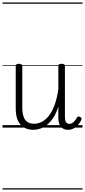

<svg xmlns="http://www.w3.org/2000/svg" viewBox="-20 -1030 686 1550"><path d="M250 18Q209 18 176.5 1Q144 -16 125.5 -54.5Q107 -93 107 -156V-496Q107 -506 113 -510.5Q119 -515 132 -515Q146 -515 153 -510.5Q160 -506 160 -496V-163Q160 -120 169.5 -90.5Q179 -61 200.5 -46Q222 -31 256 -31Q287 -31 317 -46Q347 -61 373.5 -94Q400 -127 420 -180.5Q440 -234 451 -310V-497Q451 -507 457.5 -511Q464 -515 478 -515Q491 -515 497.5 -511Q504 -507 504 -497V-91Q504 -72 507 -58.5Q510 -45 518 -37.5Q526 -30 540 -30Q551 -30 561 -35.5Q571 -41 581.5 -52.5Q592 -64 602 -82Q607 -90 613.5 -90Q620 -90 628 -85Q636 -81 638 -74.5Q640 -68 636 -61Q625 -37 608 -19Q591 -1 571.5 8.5Q552 18 531 18Q511 18 496.5 12Q482 6 472 -6Q462 -18 456.5 -35.5Q451 -53 451 -77V-170Q434 -116 410.5 -80Q387 -44 360 -22.5Q333 -1 304.5 8.5Q276 18 250 18ZM0 490H646V500H0ZM0 -20H646V0H0ZM0 -505H646V-500H0ZM0 -1010H646V-1000H0Z"/></svg>

Font: Playwrite PE Guides
Style: Regular
Weight: 400
Designer: Veronika Burian, José Scaglione
Foundry: TypeTogether
Version: Version 1.003